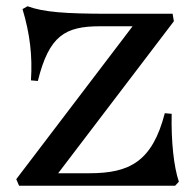

<svg xmlns="http://www.w3.org/2000/svg" viewBox="-20 -594 622 614"><path d="M41 0H540L552 -13C536 -60 527 -141 529 -230L507 -232C467 -77 394 -40 266 -40H166L536 -526L532 -550H329C189 -550 120 -555 68 -574L52 -565C76 -485 84 -415 79 -337L101 -335C137 -480 188 -510 300 -510H404L32 -21Z"/></svg>

Font: Basteleur Moonlight
Style: Regular
Weight: 300
Designer: Keussel
Foundry: Keussel Studio
Version: Version 1.300;Glyphs 3.2 (3192)